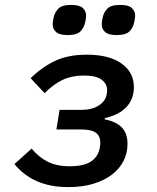

<svg xmlns="http://www.w3.org/2000/svg" viewBox="-20 -751 640 783"><path d="M259 12Q185 12 130.5 -12Q76 -36 39 -82L109 -145Q138 -110 174.5 -91.5Q211 -73 264 -73Q323 -73 352 -93Q381 -113 387 -149Q388 -154 388.5 -159.5Q389 -165 389 -170Q389 -196 371 -209.5Q353 -223 311 -223H210L223 -303H311Q355 -303 382.5 -320.5Q410 -338 415 -366Q416 -371 416.5 -375Q417 -379 417 -383Q417 -409 394.5 -426Q372 -443 322 -443Q273 -443 235 -425Q197 -407 162 -371L105 -432Q148 -475 202 -501.5Q256 -528 334 -528Q425 -528 475.5 -492Q526 -456 526 -396Q526 -348 496.5 -315.5Q467 -283 407 -269V-264Q452 -256 476 -232Q500 -208 500 -164Q500 -126 483.5 -94Q467 -62 436 -38.5Q405 -15 360.5 -1.5Q316 12 259 12ZM256 -608Q222 -608 208.5 -620.5Q195 -633 195 -651Q195 -656 195.5 -661.5Q196 -667 198 -676Q202 -699 217 -715Q232 -731 270 -731Q304 -731 317.5 -718.5Q331 -706 331 -688Q331 -683 330.5 -677.5Q330 -672 328 -663Q324 -640 309 -624Q294 -608 256 -608ZM456 -608Q422 -608 408.5 -620.5Q395 -633 395 -651Q395 -656 395.5 -661.5Q396 -667 398 -676Q402 -699 417 -715Q432 -731 470 -731Q504 -731 517.5 -718.5Q531 -706 531 -688Q531 -683 530.5 -677.5Q530 -672 528 -663Q524 -640 509 -624Q494 -608 456 -608Z"/></svg>

Font: IBM Plex Mono Medium
Style: Italic
Weight: 500
Italic angle: -9°
Monospace: yes
Designer: Mike Abbink, Paul van der Laan, Pieter van Rosmalen
Foundry: Bold Monday
Version: Version 2.3